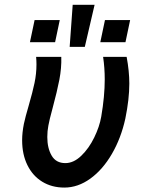

<svg xmlns="http://www.w3.org/2000/svg" viewBox="-20 -794 640 824"><path d="M75 -192Q75 -225 82.5 -262.5Q88.5 -291 103.5 -342Q120 -399 128.2 -438.2Q136.5 -477.5 136.5 -517.5Q136.5 -533.5 135 -550H243Q244.5 -502.5 234.8 -452Q225 -401.5 206 -331Q191 -276 187.5 -254.5Q183 -231.5 183 -206Q183 -158 201.8 -126Q220.5 -94 260.5 -94Q296 -94 328.8 -125.5Q361.5 -157 384.2 -203.5Q407 -250 414.5 -293.5Q429.5 -381 429.5 -453.5Q429.5 -502.5 422.5 -550H523.5Q535 -488.5 535 -435.5Q535 -368.5 518 -285.5Q499.5 -201 460.2 -133.5Q421 -66 367.8 -27.5Q314.5 11 256 11Q202.5 11 161.5 -14Q120.5 -39 97.8 -85Q75 -131 75 -192ZM430.5 -708H538.5L518.5 -613H410.5ZM128.5 -708H236.5L216.5 -613H108.5ZM386 -773.5 344 -593H279L292 -773.5Z"/></svg>

Font: JuliaMono
Style: Bold Italic
Weight: 700
Italic angle: -9°
Monospace: yes
Designer: cormullion
Foundry: corm
Version: Version 0.057; ttfautohint (v1.8.4)